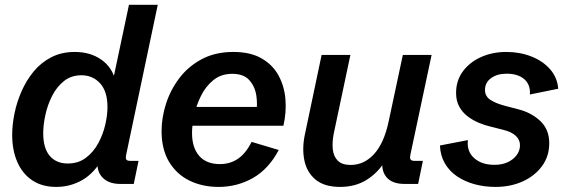

<svg xmlns="http://www.w3.org/2000/svg" viewBox="-20 -752 2322 785"><path d="M210 12.2Q152.3 12.2 112.1 -14.6Q71.8 -41.5 50.8 -89.6Q29.8 -137.7 29.8 -200.7Q29.8 -241.2 39.1 -287.4Q48.3 -333.5 67.9 -378.2Q87.4 -422.9 117.4 -459.5Q147.5 -496.1 189.5 -517.8Q231.4 -539.6 285.6 -539.6Q349.6 -539.6 394.3 -508.1Q439 -476.6 452.6 -420.9L439.9 -414.1L507.3 -732.4H625L496.1 -120.6Q492.7 -105.5 496.3 -99.9Q500 -94.2 513.7 -94.2H546.4L526.9 0H471.2Q420.4 0 395 -30.8Q369.6 -61.5 382.8 -118.2L385.3 -129.4L402.3 -110.4Q368.7 -46.9 318.8 -17.3Q269 12.2 210 12.2ZM256.8 -83.5Q300.3 -83.5 331.3 -106.9Q362.3 -130.4 381.8 -166.5Q401.4 -202.6 410.4 -242.2Q419.4 -281.7 419.4 -314Q419.4 -378.4 389.2 -411.4Q358.9 -444.3 313 -444.3Q271.5 -444.3 241.7 -420.7Q211.9 -397 193.1 -359.9Q174.3 -322.8 165.5 -282Q156.7 -241.2 156.7 -207.5Q156.7 -145.5 183.6 -114.5Q210.4 -83.5 256.8 -83.5Z M873.5 12.2Q807.1 12.2 754.4 -13.7Q701.7 -39.6 671.1 -90.6Q640.6 -141.6 640.6 -216.3Q640.6 -271 658.7 -327.6Q676.8 -384.3 713.1 -432.4Q749.5 -480.5 804.7 -510Q859.9 -539.6 934.1 -539.6Q1003.9 -539.6 1049.3 -513.4Q1094.7 -487.3 1118.7 -443.6Q1142.6 -399.9 1147 -346.2Q1151.4 -292.5 1138.7 -237.8H722.2L737.8 -314.9H1049.8L1026.9 -287.1Q1033.7 -323.2 1028.1 -360.8Q1022.5 -398.4 999.3 -424.3Q976.1 -450.2 929.7 -450.2Q884.3 -450.2 852.8 -424.8Q821.3 -399.4 802 -360.6Q782.7 -321.8 773.9 -281Q765.1 -240.2 765.1 -208.5Q765.1 -148.4 794.4 -114.7Q823.7 -81.1 878.9 -81.1Q920.4 -81.1 952.4 -102.5Q984.4 -124 1008.8 -171.9L1119.6 -138.7Q1078.6 -61 1014.4 -24.4Q950.2 12.2 873.5 12.2Z M1370.6 12.2Q1306.2 12.2 1270.3 -17.6Q1234.4 -47.4 1224.4 -96.4Q1214.4 -145.5 1226.6 -202.6L1294.9 -527.3H1412.6L1345.2 -209Q1337.4 -171.4 1340.6 -141.8Q1343.8 -112.3 1361.1 -95Q1378.4 -77.6 1413.6 -77.6Q1469.2 -77.6 1510 -122.8Q1550.8 -168 1569.3 -256.8L1627 -527.3H1744.6L1658.2 -121.1Q1654.8 -105.5 1658.7 -99.9Q1662.6 -94.2 1675.8 -94.2H1709L1689.5 0H1633.8Q1581.5 0 1558.6 -29.5Q1535.6 -59.1 1545.9 -108.9L1550.8 -134.3L1552.2 -90.3Q1522.9 -43.5 1477.3 -15.6Q1431.6 12.2 1370.6 12.2Z M2005.9 12.2Q1960.4 12.2 1920.2 1.2Q1879.9 -9.8 1848.4 -31.2Q1816.9 -52.7 1798.6 -84.5Q1780.3 -116.2 1778.8 -157.2L1893.1 -179.2Q1887.7 -133.3 1918.5 -105.7Q1949.2 -78.1 2002 -78.1Q2033.2 -78.1 2056.4 -89.1Q2079.6 -100.1 2092.8 -118.4Q2106 -136.7 2106 -158.2Q2106 -180.7 2088.4 -197Q2070.8 -213.4 2035.6 -221.7L1985.4 -234.4Q1962.4 -239.7 1937.7 -250Q1913.1 -260.3 1892.1 -276.1Q1871.1 -292 1857.9 -315.7Q1844.7 -339.4 1844.7 -372.1Q1844.7 -422.4 1872.3 -460Q1899.9 -497.6 1946.5 -518.6Q1993.2 -539.6 2050.3 -539.6Q2105.5 -539.6 2152.3 -521.2Q2199.2 -502.9 2229 -469Q2258.8 -435.1 2262.2 -389.2L2146.5 -365.7Q2149.4 -405.3 2123.8 -428Q2098.1 -450.7 2051.3 -450.7Q2012.7 -450.7 1987.8 -432.6Q1962.9 -414.6 1962.9 -383.8Q1962.9 -358.9 1984.4 -344.2Q2005.9 -329.6 2044.9 -319.3L2098.6 -305.2Q2151.9 -292 2188.7 -257.6Q2225.6 -223.1 2225.6 -166.5Q2225.6 -112.8 2195.8 -72.5Q2166 -32.2 2116.5 -10Q2066.9 12.2 2005.9 12.2Z"/></svg>

Font: Schibsted Grotesk SemiBold
Style: Italic
Weight: 600
Italic angle: -12°
Designer: Bakken & Baeck AS, Henrik Kongsvoll
Foundry: Schibsted ASA
Version: Version 1.100;gftools[0.9.25]